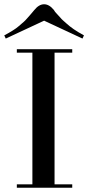

<svg xmlns="http://www.w3.org/2000/svg" viewBox="-27 -881 414 901"><path d="M125 -634H52V-650H312V-634H229V-16H312V0H52V-16H125ZM226 -834Q230 -826 239 -817Q248 -808 255.5 -799Q263 -790 268.5 -785.5Q274 -781 283 -772.5Q292 -764 300 -758Q308 -752 319 -744Q336 -732 367 -715L360 -700L180 -784L0 -700L-7 -715Q40 -740 59.5 -757Q79 -774 84.5 -778.5Q90 -783 100 -794.5Q110 -806 112 -808Q114 -810 124 -822L134 -834Q156 -861 180 -861Q204 -861 226 -834Z"/></svg>

Font: Elsie
Style: Regular
Weight: 400
Designer: Alejandro Inler
Foundry: Alejandro Inler
Version: 1.002